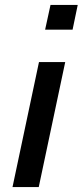

<svg xmlns="http://www.w3.org/2000/svg" viewBox="-20 -763 337 783"><path d="M164 -642 186 -743H297L276 -642ZM31 0 139 -510H246L138 0Z"/></svg>

Font: Saira Thin Medium
Style: Italic
Weight: 500
Italic angle: -12°
Version: Version 1.101